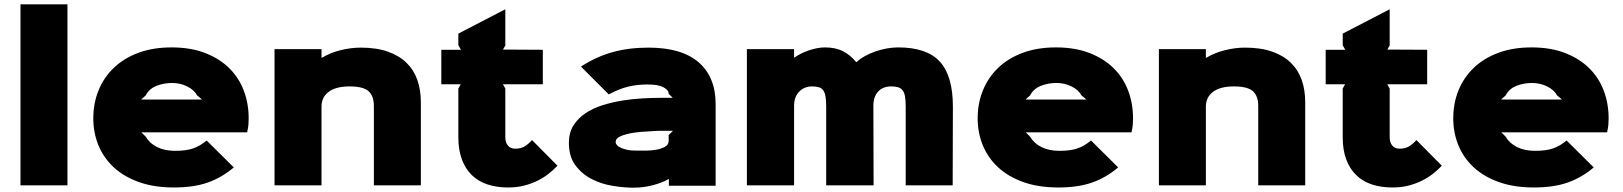

<svg xmlns="http://www.w3.org/2000/svg" viewBox="-20 -860 7530 891"><path d="M293 0H75V-840H293Z M1134 -311Q1134 -297 1133 -283Q1132 -269 1127 -246H636L656 -226Q674 -195 709 -177.5Q744 -160 793 -160Q843 -160 875.5 -171Q908 -182 939 -208L1065 -83Q1008 -35 943 -12.5Q878 10 788 10Q695 10 625 -15Q555 -40 508 -83.5Q461 -127 437 -185.5Q413 -244 413 -311Q413 -381 437.5 -441Q462 -501 508.5 -545.5Q555 -590 622.5 -615Q690 -640 776 -640Q865 -640 932 -614Q999 -588 1044 -543.5Q1089 -499 1111.5 -439Q1134 -379 1134 -311ZM918 -398 895 -417Q881 -443 848.5 -459Q816 -475 778 -475Q740 -475 706 -461.5Q672 -448 656 -417L635 -398Z M1933 -386V0H1715V-368Q1715 -415 1690 -437Q1665 -459 1602 -459Q1539 -459 1505.5 -434Q1472 -409 1472 -365V0H1254V-632H1472V-592H1474Q1512 -615 1560 -627Q1608 -639 1654 -639Q1727 -639 1779.5 -620.5Q1832 -602 1866 -569Q1900 -536 1916.5 -489.5Q1933 -443 1933 -386Z M2567 -91Q2548 -71 2525 -53Q2502 -35 2473.5 -21Q2445 -7 2411.5 1.5Q2378 10 2338 10Q2285 10 2242.5 -4Q2200 -18 2170 -47Q2140 -76 2123.5 -120Q2107 -164 2107 -223V-449L2118 -469H2028V-629H2119L2107 -650V-704L2325 -817V-649L2314 -630L2499 -629V-469H2314L2325 -449V-223Q2325 -199 2337 -184.5Q2349 -170 2371 -170Q2396 -170 2413.5 -180Q2431 -190 2449 -210Z M3301 -377V2H3084V-30Q3056 -13 3011.5 -1Q2967 11 2920 11Q2876 11 2823.5 2.5Q2771 -6 2726 -29Q2681 -52 2650.5 -92.5Q2620 -133 2620 -197Q2620 -244 2641 -277.5Q2662 -311 2697 -334.5Q2732 -358 2777 -372Q2822 -386 2869 -393.5Q2916 -401 2962 -403.5Q3008 -406 3046 -406H3102L3083 -425Q3083 -442 3059 -455Q3035 -468 2985 -468Q2937 -468 2895.5 -458Q2854 -448 2805 -422L2676 -551Q2747 -597 2822.5 -618Q2898 -639 2989 -639Q3144 -639 3222.5 -570.5Q3301 -502 3301 -377ZM3103 -253H3081Q3061 -253 3044.5 -253Q3028 -253 3002 -251Q2979 -250 2954.5 -248Q2930 -246 2908 -242Q2884 -237 2870 -232Q2856 -227 2848.5 -221.5Q2841 -216 2839 -210.5Q2837 -205 2837 -200Q2837 -195 2841.5 -188.5Q2846 -182 2857.5 -176Q2869 -170 2887.5 -165.5Q2906 -161 2934 -161Q2950 -161 2975 -161Q3000 -161 3024 -165Q3048 -169 3065.5 -178.5Q3083 -188 3083 -206V-233Z M4402 -365 4401 0H4183V-365Q4183 -393 4180 -411.5Q4177 -430 4169 -440.5Q4161 -451 4148 -455Q4135 -459 4116 -459Q4077 -459 4055 -435Q4033 -411 4033 -369L4034 0H3814V-365Q3814 -393 3811 -411.5Q3808 -430 3800.5 -440.5Q3793 -451 3780.5 -455Q3768 -459 3748 -459Q3713 -459 3689 -435Q3665 -411 3665 -368V0H3446V-632H3665V-593H3667Q3679 -602 3696 -610.5Q3713 -619 3731.5 -625.5Q3750 -632 3770 -636Q3790 -640 3808 -640Q3858 -640 3892.5 -622Q3927 -604 3953 -572H3955Q3971 -587 3993.5 -599.5Q4016 -612 4041.5 -621Q4067 -630 4094.5 -635Q4122 -640 4148 -640Q4281 -640 4341.5 -574Q4402 -508 4402 -365Z M5238 -311Q5238 -297 5237 -283Q5236 -269 5231 -246H4740L4760 -226Q4778 -195 4813 -177.5Q4848 -160 4897 -160Q4947 -160 4979.5 -171Q5012 -182 5043 -208L5169 -83Q5112 -35 5047 -12.5Q4982 10 4892 10Q4799 10 4729 -15Q4659 -40 4612 -83.5Q4565 -127 4541 -185.5Q4517 -244 4517 -311Q4517 -381 4541.5 -441Q4566 -501 4612.5 -545.5Q4659 -590 4726.5 -615Q4794 -640 4880 -640Q4969 -640 5036 -614Q5103 -588 5148 -543.5Q5193 -499 5215.5 -439Q5238 -379 5238 -311ZM5022 -398 4999 -417Q4985 -443 4952.5 -459Q4920 -475 4882 -475Q4844 -475 4810 -461.5Q4776 -448 4760 -417L4739 -398Z M6037 -386V0H5819V-368Q5819 -415 5794 -437Q5769 -459 5706 -459Q5643 -459 5609.5 -434Q5576 -409 5576 -365V0H5358V-632H5576V-592H5578Q5616 -615 5664 -627Q5712 -639 5758 -639Q5831 -639 5883.5 -620.5Q5936 -602 5970 -569Q6004 -536 6020.5 -489.5Q6037 -443 6037 -386Z M6671 -91Q6652 -71 6629 -53Q6606 -35 6577.5 -21Q6549 -7 6515.5 1.5Q6482 10 6442 10Q6389 10 6346.5 -4Q6304 -18 6274 -47Q6244 -76 6227.5 -120Q6211 -164 6211 -223V-449L6222 -469H6132V-629H6223L6211 -650V-704L6429 -817V-649L6418 -630L6603 -629V-469H6418L6429 -449V-223Q6429 -199 6441 -184.5Q6453 -170 6475 -170Q6500 -170 6517.5 -180Q6535 -190 6553 -210Z M7445 -311Q7445 -297 7444 -283Q7443 -269 7438 -246H6947L6967 -226Q6985 -195 7020 -177.5Q7055 -160 7104 -160Q7154 -160 7186.5 -171Q7219 -182 7250 -208L7376 -83Q7319 -35 7254 -12.5Q7189 10 7099 10Q7006 10 6936 -15Q6866 -40 6819 -83.5Q6772 -127 6748 -185.5Q6724 -244 6724 -311Q6724 -381 6748.5 -441Q6773 -501 6819.5 -545.5Q6866 -590 6933.5 -615Q7001 -640 7087 -640Q7176 -640 7243 -614Q7310 -588 7355 -543.5Q7400 -499 7422.5 -439Q7445 -379 7445 -311ZM7229 -398 7206 -417Q7192 -443 7159.5 -459Q7127 -475 7089 -475Q7051 -475 7017 -461.5Q6983 -448 6967 -417L6946 -398Z"/></svg>

Font: TypoPRO Sinkin Sans
Style: 900 X Black
Weight: 950
Designer: Keith Bates
Foundry: K-Type
Version: Sinkin Sans (version 1.0)  by Keith Bates   •   © 2014   www